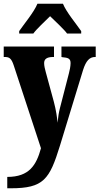

<svg xmlns="http://www.w3.org/2000/svg" viewBox="-23 -786 534 1031"><path d="M80 -619V-606H156C174 -631 219 -672 246 -699C271 -675 326 -623 337 -606H413V-619C387 -657 333 -721 315 -766H178C160 -721 106 -657 80 -619ZM16 164V225H35C212 225 243 177 299 -4L423 -410C439 -460 458 -480 488 -480H491V-536H307V-480L311 -479C343 -476 356 -472 356 -447C356 -432 351 -405 347 -392L299 -206C293 -183 289 -158 286 -127C284 -153 278 -195 266 -240L223 -398C218 -416 214 -433 214 -447C214 -468 227 -480 263 -480H267V-536H-3V-480H2C26 -480 38 -474 51 -434L197 10C172 101 134 164 16 164Z"/></svg>

Font: Noto Serif Devanagari ExtraCondensed Black
Style: Regular
Weight: 900
Width: 2
Designer: Universal Thirst, Indian Type Foundry and the Monotype Design Team
Foundry: Monotype Imaging Inc.
Version: Version 2.004